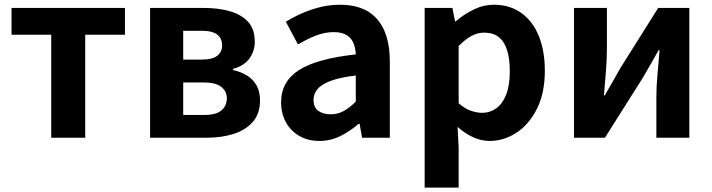

<svg xmlns="http://www.w3.org/2000/svg" viewBox="-20 -594 3072 828"><path d="M200.9 0V-444.1H29.8V-559.8H518.9V-444.1H347.5V0Z M627.3 0V-559.8H858.3Q920.7 -559.8 970.6 -545.8Q1020.5 -531.8 1049.7 -500.1Q1078.8 -468.5 1078.8 -413.4Q1078.8 -374.9 1056.1 -342.5Q1033.3 -310.2 984.8 -296.8V-292Q1019.1 -284.5 1045.2 -268.3Q1071.4 -252.1 1086.3 -225.8Q1101.3 -199.4 1101.3 -160.9Q1101.3 -103.7 1070.3 -68.3Q1039.2 -33 987.4 -16.5Q935.6 0 871.3 0ZM770.1 -336.9H847.1Q895.9 -336.9 916.9 -353.5Q937.9 -370.1 937.9 -398.1Q937.9 -428.2 917.2 -444.7Q896.5 -461.2 849.3 -461.2H770.1ZM770.1 -98.3H861.9Q912.5 -98.3 935.4 -118.3Q958.2 -138.2 958.2 -170.5Q958.2 -200.1 934.3 -219.2Q910.4 -238.4 859.1 -238.4H770.1Z M1357.4 13.8Q1307.9 13.8 1270.6 -7.9Q1233.4 -29.5 1212.8 -67.2Q1192.2 -105 1192.2 -152.6Q1192.2 -242.2 1268.9 -291.6Q1345.7 -341 1514.3 -359.4Q1513.2 -386.8 1504.1 -408.6Q1495 -430.4 1474.4 -442.9Q1453.8 -455.5 1419.1 -455.5Q1380.3 -455.5 1342.3 -440.5Q1304.3 -425.6 1265 -402.4L1212.7 -500.1Q1246.1 -520.7 1283.2 -537.1Q1320.3 -553.4 1361.3 -563.5Q1402.3 -573.5 1446.1 -573.5Q1517.4 -573.5 1565 -545.7Q1612.6 -517.8 1636.9 -463Q1661.1 -408.3 1661.1 -327V0H1541.4L1530.9 -59.9H1526.4Q1490.3 -28.4 1448 -7.3Q1405.8 13.8 1357.4 13.8ZM1405.7 -101.1Q1437.1 -101.1 1462.6 -115.4Q1488.1 -129.7 1514.3 -155.8V-268.4Q1446.4 -260.3 1406.2 -245.2Q1366 -230.1 1349.1 -209.7Q1332.1 -189.3 1332.1 -163.8Q1332.1 -130.8 1352.7 -116Q1373.3 -101.1 1405.7 -101.1Z M1811.3 214.9V-559.8H1931L1942.4 -501.9H1945.2Q1980.3 -532.1 2022.5 -552.8Q2064.7 -573.5 2109.8 -573.5Q2178.7 -573.5 2228 -538.1Q2277.4 -502.6 2303.5 -439.1Q2329.6 -375.6 2329.6 -288.9Q2329.6 -192.9 2295.6 -125Q2261.5 -57.1 2207.3 -21.7Q2153.2 13.8 2091.7 13.8Q2055.5 13.8 2020.4 -2.2Q1985.2 -18.1 1953.3 -46.8L1958 44.4V214.9ZM2059.6 -107.4Q2093 -107.4 2120.1 -126.9Q2147.2 -146.4 2162.9 -186.2Q2178.5 -226.1 2178.5 -286.6Q2178.5 -340.3 2166.9 -377.5Q2155.2 -414.6 2131.1 -433.9Q2107.1 -453.2 2067.8 -453.2Q2039.5 -453.2 2013.2 -439Q1987 -424.9 1958 -395.7V-148.7Q1984.7 -125.3 2011 -116.3Q2037.2 -107.4 2059.6 -107.4Z M2455.3 0V-559.8H2597.3V-383.2Q2597.3 -340.9 2593.1 -287.8Q2588.9 -234.6 2584.5 -182.4H2588Q2602.6 -208.2 2622.2 -241.8Q2641.7 -275.5 2655.4 -300.5L2818.4 -559.8H2952.7V0H2810.6V-176.4Q2810.6 -218.8 2815.3 -272Q2820 -325.2 2824.4 -377.4H2820.2Q2805.7 -352.4 2786.4 -317.9Q2767.2 -283.5 2752.5 -259.3L2588.8 0Z"/></svg>

Font: Noto Sans SC Thin
Style: Regular
Weight: 100
Designer: Ryoko NISHIZUKA 西塚涼子 (kana, bopomofo & ideographs); Paul D. Hunt (Latin, Greek & Cyrillic); Sandoll Communications 산돌커뮤니
Foundry: Adobe
Version: Version 2.004-H2;hotconv 1.0.118;makeotfexe 2.5.65603